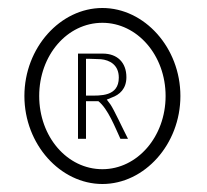

<svg xmlns="http://www.w3.org/2000/svg" viewBox="-20 -661 518 480"><path d="M281 -314H300C286 -341 265 -387 256 -400L247 -412L259 -417C279 -424 296 -439 296 -468C296 -505 273 -527 237 -527H175V-314H195V-408H226C250 -389 268 -342 281 -314ZM203 -422H195V-514H203C213 -514 223 -513 231 -513H232C254 -511 277 -499 277 -467C277 -419 230 -422 203 -422ZM78 -421C78 -523 148 -604 236 -604C323 -604 394 -523 394 -421C394 -319 323 -238 236 -238C148 -238 78 -319 78 -421ZM41 -421C41 -300 131 -201 236 -201C341 -201 431 -300 431 -421C431 -542 341 -641 236 -641C131 -641 41 -542 41 -421Z"/></svg>

Font: Bluebird
Style: LiNrw
Weight: 300
Designer: Jasper
Foundry: Cannot Into Space Fonts
Version: Version 0.98